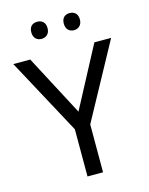

<svg xmlns="http://www.w3.org/2000/svg" viewBox="-132 -990 831 1073"><g transform="rotate(-15 283.0 -454.0)"><path d="M143 -859C143 -825 164 -809 190 -809C215 -809 237 -825 237 -859C237 -894 215 -908 190 -908C164 -908 143 -894 143 -859ZM331 -859C331 -825 352 -809 377 -809C402 -809 424 -825 424 -859C424 -894 402 -908 377 -908C352 -908 331 -894 331 -859ZM283 -363 98 -714H0L238 -273V0H328V-277L566 -714H469Z"/></g></svg>

Font: Noto Sans Inscriptional Parthian
Style: Regular
Weight: 400
Designer: Monotype Design Team
Foundry: Monotype Imaging Inc.
Version: Version 2.003